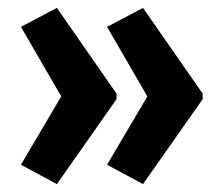

<svg xmlns="http://www.w3.org/2000/svg" viewBox="-20 -517 562 486"><path d="M493 -266 342 -51 251 -100 353 -273 251 -449 342 -497 493 -280ZM275 -266 124 -51 33 -100 135 -273 33 -449 124 -497 275 -280Z"/></svg>

Font: Noto Sans Sinhala ExtraCondensed
Style: Bold
Weight: 700
Width: 2
Designer: Jelle Bosma - Monotype Design Team
Foundry: Monotype Imaging Inc.
Version: Version 2.006; ttfautohint (v1.8.4.7-5d5b)